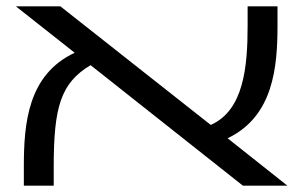

<svg xmlns="http://www.w3.org/2000/svg" viewBox="-20 -584 954 604"><path d="M30 -564 215 -418C67 -349 55 -194 55 -60V0H149V-60C149 -247 171 -323 265 -379L744 0H884L696 -149C840 -218 853 -372 853 -505V-564H759V-505C759 -374 747 -237 643 -191L170 -564Z"/></svg>

Font: FiraGO Unicode
Style: Regular
Weight: 400
Designer: bBox Type
Foundry: bBox Type GmbH
Version: Version 1.001;PS 001.001;hotconv 1.0.88;makeotf.lib2.5.64775